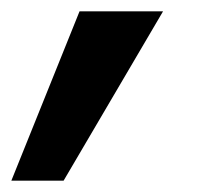

<svg xmlns="http://www.w3.org/2000/svg" viewBox="-85 -174 360 338"><path d="M55 -154H202L27 144H-65Z"/></svg>

Font: SVN-Poppins SemiBold
Style: Italic
Weight: 600
Italic angle: -10°
Designer: Ninad Kale (Devanagari), Jonny Pinhorn (Latin)
Foundry: Indian Type Foundry
Version: Version 3.002 2017; ttfautohint (v1.8.3)